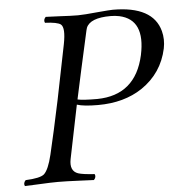

<svg xmlns="http://www.w3.org/2000/svg" viewBox="-49 -702 712 754"><g transform="rotate(-5 306.5 -325.0)"><path d="M250 -295.9Q236.8 -233.4 207 -85Q197.8 -38.6 231.4 -26.9Q249.5 -21 295.9 -18.1Q301.8 -6.3 291 4.9Q270 4.4 232.4 2.4Q181.6 0 149.9 0Q121.6 0 76.7 2.4Q40 4.4 19 4.9Q13.2 -6.8 23.9 -18.1Q81.1 -20.5 97.2 -34.2Q115.7 -51.3 129.4 -108.9Q149.4 -192.9 176.3 -320.8Q187 -371.6 219.7 -536.1Q232.4 -600.6 215.3 -614.7Q201.7 -625 153.3 -627Q147.5 -638.7 158.2 -649.9Q180.7 -649.4 215.3 -647.5Q257.8 -645 285.2 -645Q307.1 -645 367.7 -650.9Q411.6 -654.8 423.3 -654.8Q581.1 -654.8 607.9 -554.7Q616.7 -521.5 609.4 -485.8Q588.9 -390.1 507.8 -335Q436 -287.1 333 -287.1Q276.4 -287.1 250 -295.9ZM313 -583Q275.9 -417 255.4 -320.8L254.4 -315.9Q275.4 -311 332 -311Q483.4 -313 517.6 -467.8Q546.9 -605.5 446.8 -627.4Q430.2 -630.9 412.1 -630.9Q331.5 -630.9 315.9 -593.3Q314.5 -587.9 313 -583Z"/></g></svg>

Font: Linux Libertine Display Slanted O
Style: Slanted
Weight: 400
Designer: Philipp H. Poll
Foundry: Philipp H. Poll
Version: Version 5.0.9